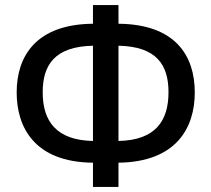

<svg xmlns="http://www.w3.org/2000/svg" viewBox="-20 -737 836 760"><path d="M348 3H449V-93C678 -96 751 -231 751 -371C751 -517 674 -641 449 -643V-717H348V-643C123 -641 46 -515 46 -371C46 -234 116 -95 348 -93ZM348 -179C204 -182 149 -256 149 -372C149 -479 196 -553 348 -556ZM449 -179V-556C600 -553 647 -480 647 -372C647 -258 595 -182 449 -179Z"/></svg>

Font: Noto Sans SemiCondensed Medium
Style: Regular
Weight: 500
Width: 4
Designer: Monotype Design Team
Foundry: Monotype Imaging Inc.
Version: Version 2.013